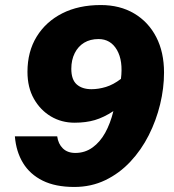

<svg xmlns="http://www.w3.org/2000/svg" viewBox="-20 -730 690 762"><path d="M276 -243Q224 -243 182 -268Q140 -293 114.5 -338Q89 -383 89 -445Q89 -525 125.5 -584.5Q162 -644 227 -677Q292 -710 380 -710Q456 -710 512.5 -676.5Q569 -643 600 -583Q631 -523 631 -442Q631 -380 615.5 -316Q600 -252 570.5 -193.5Q541 -135 497.5 -88.5Q454 -42 398 -15Q342 12 275 12Q200 12 149.5 -13Q99 -38 71.5 -83Q44 -128 39 -189H207Q211 -159 229.5 -141Q248 -123 279 -123Q317 -123 347 -144.5Q377 -166 397.5 -203Q418 -240 430 -289Q392 -264 356.5 -253.5Q321 -243 276 -243ZM371 -575Q338 -575 314 -560.5Q290 -546 276.5 -519Q263 -492 263 -457Q263 -414 284.5 -395Q306 -376 343 -376Q371 -376 400.5 -385Q430 -394 460 -417Q469 -489 444 -532Q419 -575 371 -575Z"/></svg>

Font: Azeret Mono Thin
Style: Bold Italic
Weight: 700
Italic angle: -12°
Version: Version 1.002